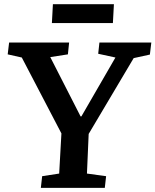

<svg xmlns="http://www.w3.org/2000/svg" viewBox="-20 -905 749 925"><path d="M234.9 -884.8H528.8L523.9 -793.9H230ZM368.2 -344.2H372.1L536.1 -627.9L453.1 -646L459 -700.2H709L702.1 -642.1L624 -625L407.2 -259.8L398.9 -68.8L491.2 -56.2L484.9 0H176.8L183.1 -56.2L265.1 -68.8L275.9 -262.2L85 -627.9L17.1 -643.1L23.9 -700.2H313L307.1 -643.1L222.2 -629.9Z"/></svg>

Font: Literata Book
Style: Bold Italic
Weight: 700
Italic angle: -3°
Designer: Latin by Veronika Burian and Jose Scaglione. Greek by Irene Vlachou. Cyrillic by Vera Evstafieva
Foundry: TypeTogether
Version: Version 1.003;PS 001.003;hotconv 1.0.88;makeotf.lib2.5.64775